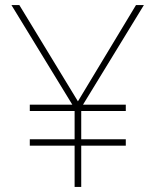

<svg xmlns="http://www.w3.org/2000/svg" viewBox="-20 -734 610 754"><path d="M286 -336 56 -714H25L264 -323H97V-298H273V-187H97V-162H273V0H299V-162H474V-187H299V-298H474V-323H306L545 -714H514Z"/></svg>

Font: Noto Sans Gujarati UI Thin
Style: Regular
Weight: 100
Designer: Jelle Bosma - Monotype Design Team, Universal Thirst
Foundry: Monotype Imaging Inc.
Version: Version 2.106